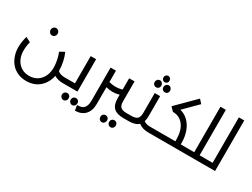

<svg xmlns="http://www.w3.org/2000/svg" viewBox="-65 -1463 3168 2409"><g transform="rotate(30 1519.5 -259.0)"><path d="M369.1 -465.8Q354.5 -450.2 333 -450.2Q311.5 -450.2 296.9 -465.8Q282.2 -481.4 282.2 -503.9Q282.2 -526.4 296.9 -541.7Q311.5 -557.1 333 -557.1Q354.5 -557.1 369.1 -541.7Q383.8 -526.4 383.8 -503.9Q383.8 -481.4 369.1 -465.8ZM765.1 -74.2Q777.3 -74.2 781.2 -65.2Q785.2 -56.2 785.2 -37.1Q785.2 -18.6 781 -9.3Q776.9 0 765.1 0H748Q673.8 0 623 -32.2Q600.6 74.7 525.1 140.9Q449.7 207 335 207Q266.6 207 210.2 181.6Q153.8 156.2 116.9 112.5Q80.1 68.8 60.1 11Q40 -46.9 40 -112.8Q40 -188 64 -273.9L134.8 -237.8Q118.2 -174.3 118.2 -110.8Q118.2 -2.4 177.7 65.2Q237.3 132.8 335 132.8Q433.1 132.8 493.2 65.2Q553.2 -2.4 553.2 -111.8Q553.2 -160.2 541.7 -216.8Q530.3 -273.4 511.2 -317.9L579.1 -356Q603 -305.2 616.9 -239.3Q630.9 -173.3 630.9 -115.2V-107.9Q666 -74.2 729 -74.2Z M961.4 -469.2V0H764.6Q752.9 0 748.8 -9.3Q744.6 -18.6 744.6 -37.1Q744.6 -56.2 748.5 -65.2Q752.4 -74.2 764.6 -74.2H882.8V-469.2ZM860.8 79.1Q881.3 79.1 895 93.3Q908.7 107.4 908.7 128.9Q908.7 149.9 894.8 165Q880.9 180.2 860.8 180.2Q840.3 180.2 825.9 165Q811.5 149.9 811.5 128.9Q811.5 107.4 825.7 93.3Q839.8 79.1 860.8 79.1ZM987.8 79.1Q1008.3 79.1 1022 93.3Q1035.6 107.4 1035.6 128.9Q1035.6 149.9 1021.7 165Q1007.8 180.2 987.8 180.2Q967.3 180.2 952.9 165Q938.5 149.9 938.5 128.9Q938.5 107.4 952.6 93.3Q966.8 79.1 987.8 79.1Z M1664.1 -74.2Q1676.3 -74.2 1680.2 -65.2Q1684.1 -56.2 1684.1 -37.1Q1684.1 -18.6 1679.9 -9.3Q1675.8 0 1664.1 0H1627Q1529.3 0 1484.6 -43.2Q1439.9 -86.4 1439.9 -179.2V-231Q1392.1 -216.8 1342.8 -216.8Q1297.9 -216.8 1249 -230V12.2Q1249 111.8 1197.5 167Q1146 222.2 1053.7 223.1L1041 147.9Q1107.9 150.9 1139.4 117.9Q1170.9 85 1170.9 12.2V-469.2H1249V-304.2Q1297.9 -291 1342.8 -291Q1392.1 -291 1439.9 -305.2V-469.2H1518.1V-180.2Q1518.1 -122.1 1543.2 -98.1Q1568.4 -74.2 1631.8 -74.2ZM1417 79.1Q1437.5 79.1 1451.2 93.3Q1464.8 107.4 1464.8 128.9Q1464.8 149.9 1450.9 165Q1437 180.2 1417 180.2Q1396.5 180.2 1382.3 165Q1368.2 149.9 1368.2 128.9Q1368.2 107.4 1382.1 93.3Q1396 79.1 1417 79.1ZM1543.9 79.1Q1564.5 79.1 1578.1 93.3Q1591.8 107.4 1591.8 128.9Q1591.8 149.9 1577.9 165Q1564 180.2 1543.9 180.2Q1523.4 180.2 1509.3 165Q1495.1 149.9 1495.1 128.9Q1495.1 107.4 1509 93.3Q1522.9 79.1 1543.9 79.1Z M1806.6 -694.8Q1806.6 -714.4 1819.3 -727.8Q1832 -741.2 1850.6 -741.2Q1869.1 -741.2 1881.8 -727.8Q1894.5 -714.4 1894.5 -694.8Q1894.5 -674.8 1882.1 -661.9Q1869.6 -648.9 1850.6 -648.9Q1831.5 -648.9 1819.1 -661.9Q1806.6 -674.8 1806.6 -694.8ZM1788.6 -540Q1767.6 -540 1753.7 -554.2Q1739.7 -568.4 1739.7 -589.8Q1739.7 -610.8 1753.9 -626Q1768.1 -641.1 1788.6 -641.1Q1808.6 -641.1 1822.5 -626Q1836.4 -610.8 1836.4 -589.8Q1836.4 -568.4 1822.8 -554.2Q1809.1 -540 1788.6 -540ZM1866.7 -589.8Q1866.7 -610.8 1880.9 -626Q1895 -641.1 1915.5 -641.1Q1935.5 -641.1 1949.5 -626Q1963.4 -610.8 1963.4 -589.8Q1963.4 -568.4 1949.7 -554.2Q1936 -540 1915.5 -540Q1894.5 -540 1880.6 -554.2Q1866.7 -568.4 1866.7 -589.8ZM2023.4 -74.2Q2035.6 -74.2 2039.6 -65.2Q2043.5 -56.2 2043.5 -37.1Q2043.5 -18.6 2039.3 -9.3Q2035.2 0 2023.4 0H1986.8Q1900.4 0 1844.7 -43.9Q1800.8 0 1700.7 0H1663.6Q1651.9 0 1647.7 -9.3Q1643.6 -18.6 1643.6 -37.1Q1643.6 -56.2 1647.5 -65.2Q1651.4 -74.2 1663.6 -74.2H1695.8Q1759.8 -74.2 1785.2 -98.4Q1810.5 -122.6 1810.5 -180.2V-469.2H1888.7V-179.2Q1888.7 -133.8 1878.4 -101.1Q1913.1 -74.2 1967.8 -74.2Z M2526.4 -74.2Q2538.6 -74.2 2542.5 -65.2Q2546.4 -56.2 2546.4 -37.1Q2546.4 -18.6 2542.2 -9.3Q2538.1 0 2526.4 0H2023.4Q2011.7 0 2007.6 -9.3Q2003.4 -18.6 2003.4 -37.1Q2003.4 -56.2 2007.3 -65.2Q2011.2 -74.2 2023.4 -74.2H2337.4V-96.2Q2337.4 -229 2280.5 -304Q2223.6 -378.9 2125.5 -378.9L2075.2 -431.2L2337.4 -692.9L2385.3 -640.1L2193.4 -448.2Q2294.4 -423.8 2355 -327.9Q2415.5 -231.9 2415.5 -89.8V-74.2Z M2793.5 -74.2Q2805.7 -74.2 2809.6 -65.2Q2813.5 -56.2 2813.5 -37.1Q2813.5 -18.6 2809.3 -9.3Q2805.2 0 2793.5 0H2526.4Q2514.6 0 2510.5 -9.3Q2506.3 -18.6 2506.3 -37.1Q2506.3 -56.2 2510.3 -65.2Q2514.2 -74.2 2526.4 -74.2H2610.4V-732.9H2688.5V-74.2Z M2877 -732.9H2955.1V0H2793Q2781.2 0 2777.1 -9.3Q2772.9 -18.6 2772.9 -37.1Q2772.9 -56.2 2776.9 -65.2Q2780.8 -74.2 2793 -74.2H2877Z"/></g></svg>

Font: Montserrat-Arabic Light
Style: Regular
Weight: 300
Designer: Mohamed Gaber
Foundry: Kief Type Foundry
Version: Version 5.008;PS 005.008;hotconv 1.0.88;makeotf.lib2.5.64775